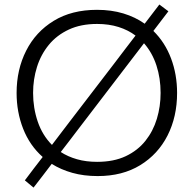

<svg xmlns="http://www.w3.org/2000/svg" viewBox="-20 -769 858 850"><path d="M128.5 61.5 90 29.5Q110.5 2.5 130 -23.5Q149.5 -49 169 -74Q111.5 -125 82.5 -199Q53.5 -273 53.5 -357.5Q53.5 -461 95.8 -544.5Q138 -628 217.8 -676.8Q297.5 -725.5 409.5 -725.5Q473 -725.5 526 -709.5Q579 -693.5 620.5 -664Q636.5 -685 652.8 -706.2Q669 -727.5 685.5 -749L725.5 -719Q691 -673.5 659 -632Q710.5 -581.5 737.2 -510.5Q764 -439.5 764 -357.5Q764 -252.5 721.8 -169.2Q679.5 -86 600.8 -37.8Q522 10.5 412.5 10.5Q351 10.5 300.2 -3.8Q249.5 -18 209 -43.5Q189 -17.5 169 9Q149 35 128.5 61.5ZM126.5 -357.5Q126.5 -291 147 -230.8Q167.5 -170.5 210 -127.5Q228.5 -152 248 -177.5Q267.5 -202.5 288 -230L485 -487Q510.5 -520.5 534 -551.5Q557.5 -582 580 -611.5Q547.5 -636 504.8 -649.5Q462 -663 410 -663Q338 -663 284.8 -638.2Q231.5 -613.5 196.2 -570.5Q161 -527.5 143.8 -472.8Q126.5 -418 126.5 -357.5ZM410 -52.5Q483.5 -52.5 536.5 -77.5Q589.5 -102.5 623.8 -145.5Q658 -188.5 674.5 -243.2Q691 -298 691 -357.5Q691 -423 672.5 -479.5Q654 -536 617.5 -577.5Q574.5 -521.5 526 -458L327.5 -198.5Q306.5 -171.5 287.5 -146Q268 -120.5 249 -96Q280.5 -75.5 320.8 -64Q361 -52.5 410 -52.5Z"/></svg>

Font: Heraclito Light
Style: Regular
Weight: 300
Designer: Kostas Bartsokas (font) & Cristiano Sobral (main changes)
Foundry: Kostas Bartsokas (font) & Cristiano Sobral (main changes)
Version: Version 1.00;July 8, 2020;FontCreator 13.0.0.2655 64-bit